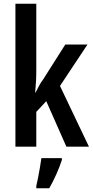

<svg xmlns="http://www.w3.org/2000/svg" viewBox="-20 -780 493 1021"><path d="M173 -410Q173 -376 171.5 -348Q170 -320 167 -288H169Q181 -311 189 -326Q197 -341 209 -357L327 -543H445L299 -323L453 0H333L226 -242L173 -185V0H62V-760H173ZM309 71Q297 108 279 148Q261 188 242 221H173V209Q177 191 182.5 164.5Q188 138 192.5 110Q197 82 200 61H309Z"/></svg>

Font: Noto Sans Kannada ExtraCondensed SemiBold
Style: Regular
Weight: 600
Width: 2
Designer: Jelle Bosma - Monotype Design Team
Foundry: Monotype Imaging Inc.
Version: Version 2.005; ttfautohint (v1.8.4.7-5d5b)